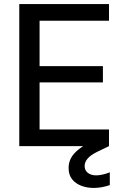

<svg xmlns="http://www.w3.org/2000/svg" viewBox="-20 -720 615 946"><path d="M75 0V-700H517V-618H175V-394H487V-314H175V-82H517V0ZM442 206Q409 206 381 195.5Q353 185 335.5 163.5Q318 142 318 107Q318 82 329.5 59.5Q341 37 368.5 15Q396 -7 443 -27L493 -49L517 0L461 27Q426 44 411.5 61.5Q397 79 397 98Q397 119 412.5 131.5Q428 144 454 144Q468 144 486 140Q504 136 521 129V192Q504 198 483.5 202Q463 206 442 206Z"/></svg>

Font: DM Sans 10pt Medium
Style: Regular
Weight: 500
Version: Version 4.004;gftools[0.9.30]